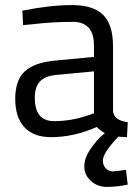

<svg xmlns="http://www.w3.org/2000/svg" viewBox="-20 -530 540 756"><path d="M425 -349V-93Q428 -56 483 -49L480 10Q468 10 446 8Q385 72 385 102Q385 121 396.5 133Q408 145 426 145L476 139L483 197Q438 206 401 206Q364 206 338 182.5Q312 159 312 127Q312 95 331 65Q358 22 393 -6Q377 -14 361 -30Q271 10 181 10Q112 10 76 -29Q40 -68 40 -141Q40 -214 77 -248.5Q114 -283 193 -291L350 -306V-349Q350 -400 328 -422Q306 -444 268 -444Q188 -444 102 -434L71 -431L68 -488Q178 -510 263 -510Q348 -510 386.5 -471Q425 -432 425 -349ZM117 -145Q117 -53 193 -53Q261 -53 327 -76L350 -84V-249L202 -235Q157 -231 137 -209Q117 -187 117 -145Z"/></svg>

Font: Titillium Web
Style: Regular
Weight: 400
Version: Version 1.002;PS 57.000;hotconv 1.0.70;makeotf.lib2.5.55311